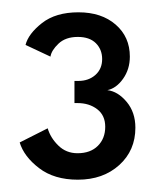

<svg xmlns="http://www.w3.org/2000/svg" viewBox="-20 -693 258 312"><path d="M21.5 -620Q26 -638 48.2 -655.5Q70.5 -673 107.5 -673Q145 -673 168 -653Q191 -633 191 -601Q191 -580.5 180 -565Q169 -549.5 154.5 -546.5Q171.5 -544.5 185.8 -527.5Q200 -510.5 200 -485.5Q200 -448.5 173.8 -424.8Q147.5 -401 106.5 -401Q68 -401 43.5 -419.8Q19 -438.5 12 -461.5L57.5 -484.5Q62 -469 74.8 -456.5Q87.5 -444 106 -444Q127 -444 139 -456Q151 -468 151 -487Q151 -505.5 138 -515.5Q125 -525.5 106 -525.5H101V-561.5H107.5Q124 -561.5 135 -571.2Q146 -581 146 -597Q146 -612.5 135.8 -622.8Q125.5 -633 106.5 -633Q86.5 -633 75 -622Q63.5 -611 62 -601Z"/></svg>

Font: League Spartan SemiBold
Style: Regular
Weight: 600
Foundry: The League of Moveable Type
Version: Version 2.002